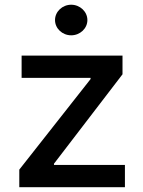

<svg xmlns="http://www.w3.org/2000/svg" viewBox="-20 -776 591 796"><path d="M60 0H497.9V-92.3H203.8V-97.3L487.9 -468V-545.5H69.6V-453.1H355.5V-448.2L60 -72.8ZM208.1 -692.8C208.1 -658 238.3 -629.6 275.2 -629.6C311.8 -629.6 342.3 -658 342.3 -692.8C342.3 -727.6 311.8 -756.4 275.2 -756.4C238.3 -756.4 208.1 -727.6 208.1 -692.8Z"/></svg>

Font: Margiela Sans Medium
Style: Regular
Weight: 500
Designer: Stefan Endress, Andreas Faust
Version: Version 1.100;FEAKit 1.0